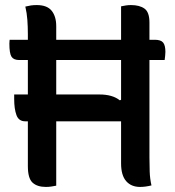

<svg xmlns="http://www.w3.org/2000/svg" viewBox="-20 -729 690 758"><path d="M36 -356H90V-492H56Q34 -492 25.5 -505Q17 -518 17 -557Q17 -561 17.5 -565Q18 -569 18 -572H90V-594Q90 -623 88 -650.5Q86 -678 80 -703Q92 -706 102 -707.5Q112 -709 125 -709Q166 -709 184 -686.5Q202 -664 202 -626V-572H458V-704Q467 -706 477 -707.5Q487 -709 497 -709Q531 -709 550.5 -695Q570 -681 570 -640V-572H591Q615 -572 624 -561Q633 -550 633 -524Q633 -517 632 -508.5Q631 -500 630 -492H570V-107Q570 -79 571 -51Q572 -23 578 3Q554 9 533 9Q498 9 478 -14Q458 -37 458 -84V-250H202V4Q192 6 182 7.5Q172 9 161 9Q127 9 108.5 -8Q90 -25 90 -73V-250H80Q54 -250 45 -274.5Q36 -299 36 -338ZM373 -356Q424 -356 453 -333L458 -335V-492H202V-356Z"/></svg>

Font: Recursive Sn Csl St Med
Style: Regular
Weight: 500
Version: Version 1.079;hotconv 1.0.112;makeotfexe 2.5.65598; ttfautoh